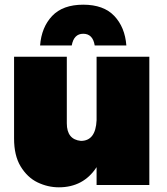

<svg xmlns="http://www.w3.org/2000/svg" viewBox="-20 -789 712 819"><path d="M231 10Q184 10 140.2 -11Q96.5 -32 67.5 -80Q40 -126 40 -198V-547H265V-263Q265 -194 325 -188Q388 -188 392 -276V-547H617V0H392V-76Q336 10 231 10ZM519 -595H384Q376 -645 335 -645Q295 -645 286 -595H151Q157 -673 202.5 -721Q248 -769 335 -769Q422 -769 467.5 -721Q513 -673 519 -595Z"/></svg>

Font: Argentum Novus Black
Style: Regular
Weight: 900
Designer: Julieta Ulanovsky (font) & Cristiano Sobral (main changes)
Foundry: Julieta Ulanovsky (font) & Cristiano Sobral (main changes)
Version: Version 3.00;November 27, 2020;FontCreator 13.0.0.2655 64-bi